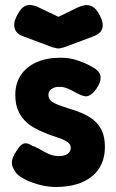

<svg xmlns="http://www.w3.org/2000/svg" viewBox="-20 -728 464 765"><path d="M202 17Q179 17 153.5 12Q128 7 103.5 -2.5Q79 -12 60.5 -24.5Q42 -37 35 -54Q28 -65 27.5 -77Q27 -89 32 -102Q37 -115 48 -130Q60 -150 73.5 -155.5Q87 -161 107 -148Q119 -144 132 -137Q145 -130 158 -122.5Q171 -115 185 -110.5Q199 -106 214 -106Q237 -106 249.5 -115Q262 -124 262 -139Q262 -148 256.5 -155Q251 -162 240.5 -167.5Q230 -173 217 -177.5Q204 -182 189 -187Q174 -192 158 -199Q135 -208 114 -220Q93 -232 76.5 -250Q60 -268 50.5 -292Q41 -316 41 -351Q41 -395 62.5 -428Q84 -461 124.5 -479.5Q165 -498 221 -498Q236 -498 252 -496Q268 -494 284 -489Q300 -484 316.5 -477Q333 -470 348 -461Q378 -445 380.5 -423.5Q383 -402 364 -374Q352 -357 339.5 -349.5Q327 -342 316 -345Q302 -348 286 -357Q270 -366 252.5 -374Q235 -382 216 -382Q203 -382 193.5 -378Q184 -374 178.5 -367Q173 -360 173 -350Q173 -338 179.5 -330Q186 -322 197.5 -316.5Q209 -311 224 -306Q239 -301 256 -295Q281 -288 306 -277.5Q331 -267 352 -250.5Q373 -234 385.5 -208Q398 -182 398 -143Q398 -67 346 -25Q294 17 202 17ZM213 -661 291 -699Q302 -704 317 -707Q332 -710 348 -702Q364 -694 379 -664Q394 -634 387 -613.5Q380 -593 352 -583L234 -539Q231 -539 225.5 -537Q220 -535 213 -535Q206 -535 200 -537Q194 -539 191 -539L73 -583Q46 -592 39 -613.5Q32 -635 46 -663Q61 -693 75.5 -701.5Q90 -710 103.5 -708Q117 -706 127 -702Z"/></svg>

Font: Fredoka SemiCondensed SemiBold
Style: Regular
Weight: 600
Width: 4
Designer: Ben Nathan
Foundry: Milena B. Brandão, Ben Nathan
Version: Version 2.001